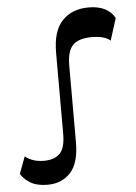

<svg xmlns="http://www.w3.org/2000/svg" viewBox="-53 -782 589 833"><g transform="rotate(-5 241.0 -365.5)"><path d="M120.7 10.5Q76.6 10.5 48.6 -5.2Q20.6 -20.9 4.4 -46.8L32.2 -121Q45.1 -109.4 66.2 -101.9Q87.4 -94.4 115.6 -94.4Q161.8 -95.1 184.3 -119.3Q206.9 -143.6 206.9 -203.6V-556.9Q206.9 -652 249.6 -696.2Q292.3 -740.5 364.5 -740.5Q406.3 -740.5 435.1 -725.8Q463.9 -711 477.8 -684.4L447.5 -588.6Q435.9 -599.2 415.4 -605.1Q394.8 -611 367.5 -611Q309.5 -611 284.2 -585.1Q258.9 -559.2 258.9 -495.7V-163.1Q258.9 -72.1 220.8 -30.8Q182.6 10.5 120.7 10.5Z"/></g></svg>

Font: Savate ExtraLight
Style: Regular
Weight: 200
Designer: Max Esnée
Foundry: Plomb Type
Version: Version 2.000